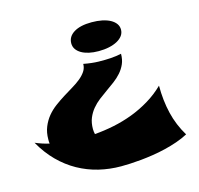

<svg xmlns="http://www.w3.org/2000/svg" viewBox="-107 -657 1009 973"><g transform="rotate(-15 397.5 -170.0)"><path d="M18.1 -26.9Q53.7 -11.7 90.8 -2.9Q89.8 -8.3 89.8 -13.9Q89.8 -19.5 89.8 -24.9Q89.8 -61.5 101.6 -90.3Q113.3 -119.1 132.1 -142.1Q150.9 -165 175.3 -183.1Q199.7 -201.2 224.9 -217Q250 -232.9 274.4 -247.3Q298.8 -261.7 317.6 -277.1Q336.4 -292.5 348.1 -309.8Q359.9 -327.1 359.9 -349.1Q402.8 -340.8 438.7 -340.1Q474.6 -339.4 501.5 -341.3Q532.2 -343.3 558.1 -349.1Q558.1 -318.8 547.9 -295.7Q537.6 -272.5 521 -253.7Q504.4 -234.9 483.2 -219Q461.9 -203.1 439.9 -187.7Q418 -172.4 396.7 -156Q375.5 -139.6 358.9 -119.6Q342.3 -99.6 332 -74.7Q321.8 -49.8 321.8 -17.1Q321.8 -9.3 322.8 -2.7Q323.7 3.9 325.2 9.8Q375 5.9 426 -4.6Q477.1 -15.1 525.6 -33.4Q574.2 -51.8 619.1 -78.9Q664.1 -106 702.1 -143.1Q702.1 -64.5 718.3 2.9Q734.4 70.3 771 130.9Q743.7 145.5 711.9 156.5Q680.2 167.5 646.7 175.5Q613.3 183.6 579.8 188.7Q546.4 193.8 515.9 196.8Q485.4 199.7 458.5 200.9Q431.6 202.1 412.1 202.1Q352.1 202.1 295.4 188.5Q238.8 174.8 188.2 146.7Q137.7 118.7 94.5 75.4Q51.3 32.2 18.1 -26.9ZM328.1 -464.8Q328.1 -500.5 361.8 -521.2Q395.5 -542 455.1 -542Q484.9 -542 509.8 -536.9Q534.7 -531.7 552.5 -522Q570.3 -512.2 580.1 -498.5Q589.8 -484.9 589.8 -467.8Q589.8 -450.2 579.6 -436Q569.3 -421.9 551 -411.9Q532.7 -401.9 507.8 -396.5Q482.9 -391.1 453.1 -391.1Q425.3 -391.1 402.3 -396.2Q379.4 -401.4 362.8 -411.1Q346.2 -420.9 337.2 -434.3Q328.1 -447.8 328.1 -464.8Z"/></g></svg>

Font: Shojumaru
Style: Regular
Weight: 400
Version: Version 1.001